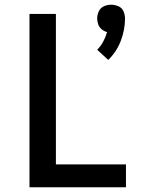

<svg xmlns="http://www.w3.org/2000/svg" viewBox="-20 -794 616 814"><path d="M439 -540Q474 -574 492 -620.5Q510 -667 510 -716Q510 -731 503.5 -746Q497 -761 482 -767.5Q467 -774 451 -774Q435 -774 420.5 -767.5Q406 -761 399 -746Q392 -731 392 -716Q392 -703 396.5 -690.5Q401 -678 411.5 -669.5Q422 -661 434 -658Q428 -637 417.5 -617.5Q407 -598 392 -583ZM105 0H514V-97H217V-735H105Z"/></svg>

Font: Iosevka Sparkle Semibold
Style: Regular
Weight: 600
Designer: Belleve Invis
Foundry: Belleve Invis
Version: Version 4.5.0; ttfautohint (v1.8.3)